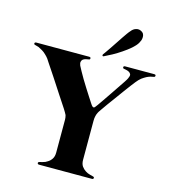

<svg xmlns="http://www.w3.org/2000/svg" viewBox="-174 -1003 979 1105"><g transform="rotate(15 316.0 -450.0)"><path d="M528.3 -612.3Q536.1 -627.9 534.2 -636.7Q531.2 -644.5 524.4 -649.4Q516.6 -654.3 507.8 -656.2Q499 -658.2 493.2 -659.2Q488.3 -659.2 486.3 -662.1Q484.4 -665 484.4 -668Q484.4 -670.9 487.3 -672.9Q489.3 -674.8 494.1 -674.8Q551.8 -674.8 667 -674.8Q671.9 -674.8 674.8 -672.9Q676.8 -670.9 676.8 -668Q676.8 -667 676.8 -667Q676.8 -664.1 674.8 -662.1Q672.9 -659.2 668.9 -659.2Q661.1 -658.2 650.4 -655.3Q639.6 -652.3 627.9 -646.5Q615.2 -639.6 601.6 -629.9Q587.9 -619.1 574.2 -601.6Q568.4 -593.8 553.7 -575.2Q540 -556.6 522.5 -533.2Q504.9 -509.8 486.3 -483.4Q467.8 -458 451.2 -435.5Q434.6 -413.1 423.8 -396.5Q412.1 -379.9 410.2 -375Q404.3 -363.3 402.3 -352.5Q399.4 -341.8 399.4 -324.2Q399.4 -247.1 399.4 -92.8Q399.4 -69.3 409.2 -54.7Q419.9 -40 432.6 -32.2Q446.3 -23.4 459 -20.5Q471.7 -16.6 477.5 -15.6Q482.4 -14.6 484.4 -12.7Q487.3 -9.8 486.3 -6.8Q486.3 -4.9 484.4 -2Q481.4 0 476.6 0Q372.1 0 162.1 0Q157.2 0 155.3 -2Q152.3 -4.9 152.3 -6.8Q152.3 -9.8 154.3 -12.7Q156.2 -14.6 161.1 -15.6Q167 -16.6 179.7 -20.5Q193.4 -23.4 206.1 -32.2Q219.7 -40 229.5 -54.7Q239.3 -69.3 239.3 -92.8Q239.3 -154.3 239.3 -276.4Q239.3 -283.2 239.3 -289.1Q239.3 -295.9 238.3 -301.8Q237.3 -308.6 235.4 -315.4Q232.4 -322.3 227.5 -330.1Q224.6 -335 216.8 -347.7Q209 -360.4 196.3 -378.9Q184.6 -397.5 169.9 -418.9Q156.2 -441.4 140.6 -463.9Q126 -487.3 111.3 -508.8Q96.7 -531.2 84 -549.8Q71.3 -568.4 62.5 -582Q53.7 -595.7 49.8 -601.6Q41 -613.3 30.3 -623Q19.5 -633.8 7.8 -640.6Q-4.9 -648.4 -15.6 -653.3Q-27.3 -657.2 -36.1 -659.2Q-40 -659.2 -43 -662.1Q-44.9 -664.1 -44.9 -667Q-44.9 -667 -44.9 -668Q-44.9 -670.9 -42 -672.9Q-39.1 -674.8 -34.2 -674.8Q70.3 -674.8 279.3 -674.8Q284.2 -674.8 287.1 -672.9Q289.1 -670.9 289.1 -668Q290 -665 288.1 -662.1Q285.2 -659.2 281.2 -659.2Q275.4 -658.2 265.6 -656.2Q256.8 -654.3 249 -649.4Q242.2 -644.5 240.2 -635.7Q237.3 -627 243.2 -612.3Q248 -601.6 258.8 -583Q268.6 -564.5 282.2 -542Q295.9 -519.5 310.5 -496.1Q325.2 -472.7 337.9 -453.1Q350.6 -433.6 359.4 -419.9Q368.2 -406.2 371.1 -404.3Q378.9 -395.5 386.7 -403.3Q388.7 -405.3 399.4 -419.9Q409.2 -433.6 423.8 -455.1Q438.5 -475.6 455.1 -501Q472.7 -526.4 487.3 -548.8Q502.9 -571.3 513.7 -587.9Q525.4 -605.5 528.3 -612.3ZM352.5 -708Q356.4 -712.9 365.2 -725.6Q374 -739.3 386.7 -756.8Q398.4 -775.4 412.1 -794.9Q424.8 -814.5 435.5 -830.1Q447.3 -846.7 455.1 -858.4Q462.9 -869.1 463.9 -870.1Q469.7 -877.9 476.6 -884.8Q483.4 -891.6 491.2 -895.5Q500 -899.4 508.8 -900.4Q510.7 -900.4 511.7 -900.4Q520.5 -900.4 528.3 -896.5Q539.1 -891.6 543.9 -883.8Q548.8 -875 548.8 -865.2Q548.8 -864.3 548.8 -863.3Q548.8 -854.5 545.9 -844.7Q542 -835 537.1 -826.2Q526.4 -808.6 504.9 -790Q483.4 -771.5 457 -753.9Q432.6 -737.3 406.2 -722.7Q380.9 -709 360.4 -699.2Q358.4 -698.2 356.4 -698.2Q353.5 -698.2 352.5 -700.2Q351.6 -701.2 351.6 -703.1Q351.6 -705.1 352.5 -708Z"/></g></svg>

Font: Mermaid
Style: Bold
Weight: 400
Designer: Scott Simpson
Version: Version 1.001